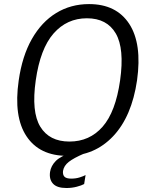

<svg xmlns="http://www.w3.org/2000/svg" viewBox="-20 -753 734 940"><path d="M309 10Q173.5 10 109.8 -85.8Q46 -181.5 71.5 -358.5Q88.5 -478.5 136 -562Q183.5 -645.5 255 -689.2Q326.5 -733 416 -733Q549.5 -733 612.8 -636Q676 -539 651 -360Q625 -182.5 534 -86.2Q443 10 309 10ZM320 -60Q418.5 -60 482.2 -132.5Q546 -205 568 -359.5Q590 -515 546.8 -589.2Q503.5 -663.5 405.5 -663.5Q307.5 -663.5 242.2 -589Q177 -514.5 155 -359.5Q133 -205.5 177.2 -132.8Q221.5 -60 320 -60ZM305 167.5Q259 167.5 239.5 146.2Q220 125 225 89Q229.5 59 253.2 35Q277 11 336 -8L391.5 -1Q341 20.5 316.8 39.5Q292.5 58.5 288.5 84Q286.5 102.5 295.5 112Q304.5 121.5 329 121.5Q351.5 121.5 370.2 115.5Q389 109.5 399 104L392 148Q379.5 155 355.8 161.2Q332 167.5 305 167.5Z"/></svg>

Font: Public Sans Light
Style: Italic
Weight: 300
Italic angle: -8°
Designer: The Public Sans project authors (U.S. Web Design System). Libre Franklin designed by Pablo Impallari and Rodrigo Fuenzal
Version: Version 1.007; ttfautohint (v1.8.1) -l 8 -r 50 -G 200 -x 14 